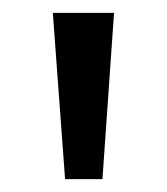

<svg xmlns="http://www.w3.org/2000/svg" viewBox="-20 -734 259 298"><path d="M157 -714H62L81 -456H139Z"/></svg>

Font: Noto Sans Lao Looped UI SemiCond
Style: Regular
Weight: 400
Width: 4
Designer: Mark Frömberg, Ben Mitchell
Foundry: The Fontpad Ltd
Version: Version 1.001